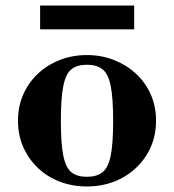

<svg xmlns="http://www.w3.org/2000/svg" viewBox="-20 -661 629 694"><path d="M294 13Q242 13 197 -4Q152 -21 118 -53Q84 -85 64.5 -128.5Q45 -172 45 -225Q45 -277 64.5 -320.5Q84 -364 118 -395.5Q152 -427 197 -444.5Q242 -462 294 -462Q346 -462 391 -444.5Q436 -427 470.5 -395.5Q505 -364 524.5 -320.5Q544 -277 544 -225Q544 -172 524.5 -128.5Q505 -85 470.5 -53Q436 -21 391 -4Q346 13 294 13ZM294 -22Q329 -22 350 -38Q371 -54 380 -97.5Q389 -141 389 -224Q389 -307 380 -351Q371 -395 350 -411Q329 -427 294 -427Q259 -427 238.5 -411Q218 -395 209 -351Q200 -307 200 -224Q200 -141 209 -97.5Q218 -54 238.5 -38Q259 -22 294 -22ZM125 -555V-641H465V-555Z"/></svg>

Font: Libre Bodoni
Style: Bold
Weight: 700
Designer: Pablo Impallari, Rodrigo Fuenzalida
Foundry: Impallari Type
Version: Version 2.005;gftools[0.9.23]